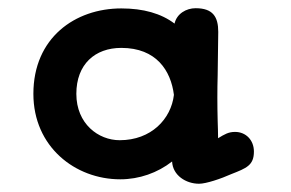

<svg xmlns="http://www.w3.org/2000/svg" viewBox="-20 -761 702 463"><path d="M270 -328.6C315.9 -328.6 359.9 -344.2 395 -371.6C396.5 -337.9 428.7 -317.9 460 -317.9C477.1 -317.9 513.2 -330.1 538.1 -341.3C574.2 -355.5 592.3 -362.3 592.3 -395.5C592.3 -423.3 572.8 -442.9 546.9 -442.9C531.2 -442.9 522 -437.5 505.9 -427.7C505.9 -440.9 505.4 -453.1 504.9 -469.7C503.9 -508.3 503.9 -544.4 504.9 -579.6L506.3 -684.1C506.3 -720.7 493.2 -741.2 451.7 -741.2C429.2 -741.2 406.2 -728 400.9 -704.1C368.7 -728.5 325.7 -740.7 272.5 -740.7C161.1 -740.7 60.5 -669.9 60.5 -534.7C60.5 -407.2 161.1 -328.6 270 -328.6ZM268.6 -422.9C217.3 -422.9 164.1 -462.4 164.1 -534.7C164.1 -606 209 -645.5 272.5 -645.5C357.4 -645.5 392.1 -590.3 399.4 -532.2C392.6 -474.1 344.7 -422.9 268.6 -422.9Z"/></svg>

Font: Autour One
Style: Regular
Weight: 400
Designer: Eben Sorkin
Foundry: Eben Sorkin
Version: Version 1.002